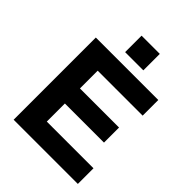

<svg xmlns="http://www.w3.org/2000/svg" viewBox="-253 -1036 1163 1163"><g transform="rotate(45 328.5 -454.0)"><path d="M265 -767V-908H421V-767ZM627 0H77V-704H612V-570H227V-418H562V-289H227V-134H627Z"/></g></svg>

Font: CBA Beacon Sans Extra Bold
Style: Regular
Weight: 800
Designer: Wei Huang
Foundry: Wei Huang
Version: Version 1.002